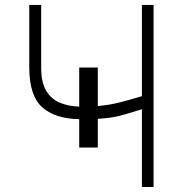

<svg xmlns="http://www.w3.org/2000/svg" viewBox="-20 -747 731 767"><path d="M370.7 -477.3V-323.5Q419 -327.8 459.3 -338.1Q499.6 -348.4 546.9 -362.9V-727.3H593.4V0H546.9V-310.7Q540.1 -308.6 534.1 -306.6Q528.1 -304.7 522 -302.9Q485.1 -291.2 452.9 -283.2Q420.8 -275.2 370.7 -272.4V-157.7H296.5V-271Q201 -272.4 149 -318.2Q96.9 -364 96.9 -478.7V-727.3H144.5V-478.7Q144.2 -419 164.1 -385.3Q183.9 -351.6 218.6 -337Q253.2 -322.4 296.5 -321V-477.3Z"/></svg>

Font: Inter UI Extra Light
Style: Regular
Weight: 200
Designer: Rasmus Andersson
Foundry: rsms
Version: 3.2;8d6f07862